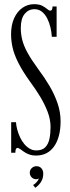

<svg xmlns="http://www.w3.org/2000/svg" viewBox="-20 -731 334 919"><path d="M153 13.5Q133.5 13.5 119 8Q104.5 2.5 94.2 -4.8Q84 -12 76.5 -17.5Q69 -23 63.5 -23Q53.5 -23 53.5 0H33.5V-146H56.5Q57.5 -129.5 62.5 -110.8Q67.5 -92 75.8 -74.2Q84 -56.5 95.8 -42.2Q107.5 -28 122 -19.5Q136.5 -11 153.5 -11Q182 -11 196.8 -26.2Q211.5 -41.5 216.8 -67Q222 -92.5 222 -123Q222 -159 208 -195.8Q194 -232.5 172 -268.8Q150 -305 125 -338.5Q88 -390 68 -429.8Q48 -469.5 40.5 -502.5Q33 -535.5 33 -566.5Q33 -612 48 -644.5Q63 -677 88 -694Q113 -711 143 -711Q168 -711 182.5 -703.2Q197 -695.5 205.8 -687.8Q214.5 -680 220.5 -680Q226 -680 228.5 -684.5Q231 -689 231.5 -700H251V-555H228Q227 -576.5 221.5 -599.8Q216 -623 206 -642.8Q196 -662.5 180.8 -674.8Q165.5 -687 145 -687Q116.5 -687 98 -664.5Q79.5 -642 79.5 -596.5Q79.5 -568.5 86.5 -540.2Q93.5 -512 112 -478.2Q130.5 -444.5 163.5 -399.5Q192.5 -361 216.5 -320.5Q240.5 -280 255.2 -237.5Q270 -195 270 -150Q270 -111.5 261.8 -81Q253.5 -50.5 238.5 -29.5Q223.5 -8.5 202 2.5Q180.5 13.5 153 13.5ZM149 168 138.5 154.5Q146.5 150.5 155.2 141Q164 131.5 165.5 123Q161 127 153.5 127Q140.5 127 131.5 117.8Q122.5 108.5 122.5 95.5Q122.5 82.5 132 73.5Q141.5 64.5 154.5 64.5Q169.5 64.5 178.2 74.5Q187 84.5 187 100Q187 117.5 181 130.8Q175 144 166 153Q157 162 149 168Z"/></svg>

Font: Imbue 48pt Light
Style: Regular
Weight: 300
Designer: Tyler Finck
Foundry: Etcetera Type Company
Version: Version 1.102